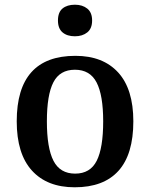

<svg xmlns="http://www.w3.org/2000/svg" viewBox="-20 -785 636 815"><path d="M51 -270Q51 -548 300 -548Q417 -548 481.5 -477.5Q546 -407 546 -270Q546 -130 483 -60Q420 10 297 10Q180 10 115.5 -61Q51 -132 51 -270ZM418 -270Q418 -381 390 -435Q362 -489 298 -489Q234 -489 206.5 -435.5Q179 -382 179 -270Q179 -157 207 -102.5Q235 -48 299 -48Q363 -48 390.5 -102.5Q418 -157 418 -270ZM226 -698Q226 -733 245.5 -749Q265 -765 298 -765Q330 -765 350.5 -748.5Q371 -732 371 -698Q371 -664 350.5 -647.5Q330 -631 298 -631Q265 -631 245.5 -647.5Q226 -664 226 -698Z"/></svg>

Font: Noto Serif SemiBold
Style: Regular
Weight: 600
Designer: Monotype Design Team
Foundry: Monotype Imaging Inc.
Version: Version 1.001